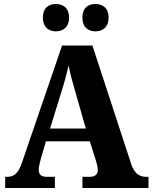

<svg xmlns="http://www.w3.org/2000/svg" viewBox="-20 -942 764 962"><path d="M459 -785C491 -785 524 -803 524 -854C524 -905 491 -922 459 -922C424 -922 393 -905 393 -854C393 -803 424 -785 459 -785ZM260 -785C293 -785 326 -803 326 -854C326 -905 293 -922 260 -922C227 -922 195 -905 195 -854C195 -803 227 -785 260 -785ZM6 0H255V-56H214C185 -56 174 -69 174 -92C174 -110 183 -139 187 -155L210 -234H430L460 -139C463 -128 470 -107 470 -90C470 -64 451 -56 428 -56H393V0H724V-56H713C678 -56 654 -73 638 -118L443 -714H291L90 -127C70 -68 47 -56 14 -56H6ZM231 -298 290 -490C303 -530 314 -571 324 -614C332 -570 344 -528 356 -487L410 -298Z"/></svg>

Font: Noto Serif Hebrew SemiCondensed ExtraBold
Style: Regular
Weight: 800
Width: 4
Designer: Monotype Design Team
Foundry: Monotype Imaging Inc.
Version: Version 2.004